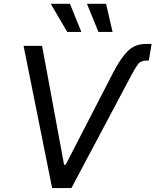

<svg xmlns="http://www.w3.org/2000/svg" viewBox="-20 -962 795 982"><path d="M558.6 -590.3Q594.7 -660.6 631.6 -699Q668.5 -737.3 726.1 -737.3H755.4L741.2 -652.3H730Q700.2 -652.3 686 -633.8Q671.9 -615.2 652.8 -579.1L345.2 0H246.6L100.6 -727.5H195.3L307.6 -119.6H315.9ZM483.4 -798.8 424.8 -942.4H522.5L555.7 -798.8ZM323.7 -798.8 239.7 -942.4H337.9L396 -798.8Z"/></svg>

Font: Inter Variable
Style: Italic
Weight: 400
Italic angle: -9.39999°
Designer: Rasmus Andersson
Foundry: rsms
Version: Version 4.001;git-9221beed3